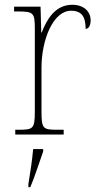

<svg xmlns="http://www.w3.org/2000/svg" viewBox="-20 -564 413 805"><path d="M44 0H247V-20H221C160 -20 154 -24 154 -97V-280C154 -398 203 -519 278 -519C323 -519 339 -493 339 -443C353 -443 360 -459 360 -479C360 -515 332 -544 283 -544C211 -544 176 -482 155 -428H153L150 -536H39V-516H51C121 -516 126 -512 126 -441V-97C126 -24 119 -20 59 -20H44ZM99 208V221H107C124 182 146 113 161 71V61H119C115 108 107 158 99 208Z"/></svg>

Font: Noto Serif Armenian SemiCondensed Thin
Style: Regular
Weight: 100
Width: 4
Designer: Monotype Design Team
Foundry: Monotype Imaging Inc.
Version: Version 2.008